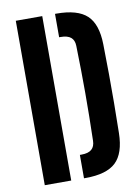

<svg xmlns="http://www.w3.org/2000/svg" viewBox="-89 -860 670 920"><g transform="rotate(-10 246.0 -400.0)"><path d="M53.2 0V-800H181.9V0ZM244 0V-113.8H252.4Q285.3 -113.8 301.3 -127.8Q317.3 -141.7 317.8 -169.7Q319.4 -230.3 320.2 -287.3Q321 -344.4 321 -400.4Q321 -456.5 320.2 -513.7Q319.4 -571 317.8 -631.2Q317.3 -658.8 301 -672.5Q284.7 -686.2 250.7 -686.2H244V-800H250.7Q353.4 -800 399.1 -757.3Q444.7 -714.6 446.5 -616.7Q448 -539.5 448.5 -469.9Q449 -400.4 448.5 -330.9Q448 -261.4 446.5 -184.2Q444.7 -85.8 399.4 -42.9Q354 0 252.4 0Z"/></g></svg>

Font: Big Shoulders Stencil Text SC Thin
Style: Regular
Weight: 100
Designer: Patric King
Foundry: XO Type Co
Version: Version 2.001